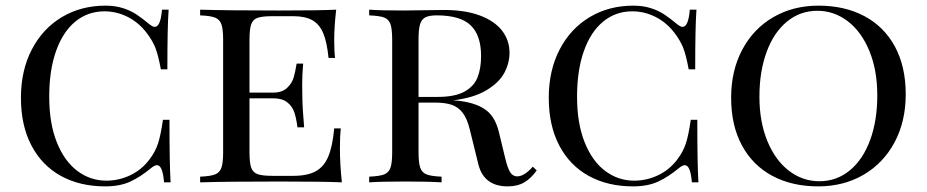

<svg xmlns="http://www.w3.org/2000/svg" viewBox="-20 -642 3263 676"><path d="M505.4 -557.1Q517.6 -547.4 524.9 -547.4Q545.4 -547.4 550.3 -607.9H573.7Q569.3 -550.3 569.3 -397.9H546.4Q536.6 -450.2 526.6 -474.9Q516.6 -499.5 496.6 -525.9Q468.3 -563 429.4 -582.5Q390.6 -602.1 347.7 -602.1Q289.1 -602.1 245.1 -565.9Q201.2 -529.8 177.2 -461.9Q153.3 -394 153.3 -301.8Q153.3 -208 179.9 -141.4Q206.5 -74.7 252.2 -40.3Q297.9 -5.9 354.5 -5.9Q398.9 -5.9 439.5 -25.4Q480 -44.9 507.3 -82Q526.9 -107.9 536.4 -137Q545.9 -166 553.7 -220.2H576.7Q576.7 -62.5 580.6 0H557.6Q552.7 -60.5 532.7 -60.5Q524.9 -60.5 512.7 -50.8Q474.6 -19 438.2 -2.4Q401.9 14.2 350.6 14.2Q261.2 14.2 194.3 -22.7Q127.4 -59.6 90.6 -129.9Q53.7 -200.2 53.7 -297.9Q53.7 -393.6 91.8 -467.3Q129.9 -541 197.5 -581.5Q265.1 -622.1 351.6 -622.1Q385.3 -622.1 412.4 -613.5Q439.5 -605 460.2 -591.3Q481 -577.6 505.4 -557.1Z M1183.6 0Q1118.7 -2.9 964.4 -2.9Q779.8 -2.9 684.6 0V-20Q720.7 -21.5 737.1 -27.8Q753.4 -34.2 759.5 -51.3Q765.6 -68.4 765.6 -106V-502Q765.6 -539.6 759.5 -556.6Q753.4 -573.7 737.1 -580.1Q720.7 -586.4 684.6 -587.9V-607.9Q779.8 -605 964.4 -605Q1104.5 -605 1163.6 -607.9Q1156.7 -547.9 1156.7 -500Q1156.7 -460.9 1159.7 -438H1136.7Q1131.3 -493.7 1117.9 -525.4Q1104.5 -557.1 1079.3 -571Q1054.2 -585 1012.7 -585H939.5Q903.3 -585 887 -579.3Q870.6 -573.7 864.5 -556.6Q858.4 -539.6 858.4 -502V-315.9H941.4Q973.1 -315.9 990.5 -332.3Q1007.8 -348.6 1013.7 -368.4Q1019.5 -388.2 1024.4 -418H1047.4Q1043.9 -378.9 1043.9 -343.8L1044.4 -306.2Q1044.4 -266.1 1050.8 -193.8H1027.3Q1023.4 -224.6 1016.4 -246.1Q1009.3 -267.6 991.5 -281.7Q973.6 -295.9 941.4 -295.9H858.4V-106Q858.4 -68.4 864.5 -51.5Q870.6 -34.7 887 -28.8Q903.3 -22.9 939.5 -22.9H1012.7Q1062 -22.9 1091.3 -38.8Q1120.6 -54.7 1135.7 -90.6Q1150.9 -126.5 1156.7 -189.9H1179.7Q1176.8 -163.1 1176.8 -118.2Q1176.8 -65.4 1183.6 0Z M1767.6 14.2Q1684.6 14.2 1664.6 -62L1633.8 -187Q1624.5 -225.1 1608.6 -245.4Q1592.8 -265.6 1569.8 -273.2Q1546.9 -280.8 1510.7 -280.8H1453.6V-106Q1453.6 -68.4 1459.7 -51.3Q1465.8 -34.2 1482.2 -27.8Q1498.5 -21.5 1534.7 -20V0Q1488.3 -2.9 1407.7 -2.9Q1321.3 -2.9 1279.8 0V-20Q1315.9 -21.5 1332.3 -27.8Q1348.6 -34.2 1354.7 -51.3Q1360.8 -68.4 1360.8 -106V-502Q1360.8 -540 1354.7 -557.1Q1348.6 -574.2 1332.5 -580.3Q1316.4 -586.4 1279.8 -587.9V-607.9Q1321.3 -605 1401.9 -605Q1418.9 -605 1503.9 -606.4L1543 -606.9Q1617.7 -606.9 1669.7 -587.4Q1721.7 -567.9 1747.8 -533.9Q1773.9 -500 1773.9 -456.1Q1773.9 -419.4 1755.4 -385Q1736.8 -350.6 1692.1 -324Q1647.5 -297.4 1574.7 -288.6Q1591.8 -288.1 1608.9 -285.2Q1662.1 -276.9 1693.1 -252.9Q1724.1 -229 1736.8 -175.8L1758.8 -85Q1767.1 -49.8 1776.4 -35.4Q1785.6 -21 1800.8 -21Q1825.7 -21 1856 -55.2L1869.6 -42Q1850.6 -14.6 1826.4 -0.2Q1802.2 14.2 1767.6 14.2ZM1453.6 -502V-300.8H1521Q1581.1 -300.8 1614.7 -319.1Q1648.4 -337.4 1661.1 -368.9Q1673.8 -400.4 1673.8 -444.8Q1673.8 -517.1 1637.5 -552.5Q1601.1 -587.9 1517.6 -587.9Q1490.7 -587.9 1477.3 -580.8Q1463.9 -573.7 1458.7 -555.7Q1453.6 -537.6 1453.6 -502Z M2363.8 -557.1Q2376 -547.4 2383.3 -547.4Q2403.8 -547.4 2408.7 -607.9H2432.1Q2427.7 -550.3 2427.7 -397.9H2404.8Q2395 -450.2 2385 -474.9Q2375 -499.5 2355 -525.9Q2326.7 -563 2287.8 -582.5Q2249 -602.1 2206.1 -602.1Q2147.5 -602.1 2103.5 -565.9Q2059.6 -529.8 2035.6 -461.9Q2011.7 -394 2011.7 -301.8Q2011.7 -208 2038.3 -141.4Q2064.9 -74.7 2110.6 -40.3Q2156.2 -5.9 2212.9 -5.9Q2257.3 -5.9 2297.9 -25.4Q2338.4 -44.9 2365.7 -82Q2385.3 -107.9 2394.8 -137Q2404.3 -166 2412.1 -220.2H2435.1Q2435.1 -62.5 2439 0H2416Q2411.1 -60.5 2391.1 -60.5Q2383.3 -60.5 2371.1 -50.8Q2333 -19 2296.6 -2.4Q2260.3 14.2 2209 14.2Q2119.6 14.2 2052.7 -22.7Q1985.8 -59.6 1949 -129.9Q1912.1 -200.2 1912.1 -297.9Q1912.1 -393.6 1950.2 -467.3Q1988.3 -541 2055.9 -581.5Q2123.5 -622.1 2210 -622.1Q2243.7 -622.1 2270.8 -613.5Q2297.9 -605 2318.6 -591.3Q2339.4 -577.6 2363.8 -557.1Z M3168.9 -310.1Q3168.9 -214.4 3129.6 -140.9Q3090.3 -67.4 3020.3 -26.6Q2950.2 14.2 2860.8 14.2Q2768.6 14.2 2699.5 -22.7Q2630.4 -59.6 2592.3 -129.9Q2554.2 -200.2 2554.2 -297.9Q2554.2 -393.6 2593.5 -467.3Q2632.8 -541 2702.6 -581.5Q2772.5 -622.1 2861.8 -622.1Q2954.1 -622.1 3023.4 -585.2Q3092.8 -548.3 3130.9 -478Q3168.9 -407.7 3168.9 -310.1ZM2653.8 -301.8Q2653.8 -212.9 2681.9 -145Q2710 -77.1 2758.1 -40.5Q2806.2 -3.9 2864.7 -3.9Q2925.8 -3.9 2972.2 -42.2Q3018.6 -80.6 3043.7 -149.2Q3068.8 -217.8 3068.8 -306.2Q3068.8 -395 3040.8 -462.9Q3012.7 -530.8 2964.6 -567.4Q2916.5 -604 2857.9 -604Q2796.9 -604 2750.5 -565.7Q2704.1 -527.3 2679 -458.7Q2653.8 -390.1 2653.8 -301.8Z"/></svg>

Font: TypoPRO Playfair Display SC
Style: Regular
Weight: 400
Designer: Claus Eggers Sørensen
Foundry: Claus Eggers Sørensen
Version: Version 1.004;PS 001.004;hotconv 1.0.70;makeotf.lib2.5.58329